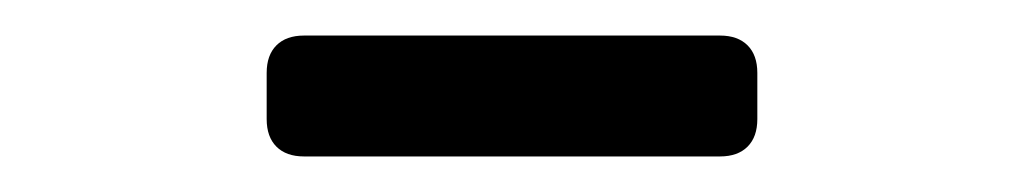

<svg xmlns="http://www.w3.org/2000/svg" viewBox="-20 -731 576 108"><path d="M151 -643H385Q395 -643 400.5 -648.5Q406 -654 406 -664V-690Q406 -700 400.5 -705.5Q395 -711 385 -711H151Q141 -711 135.5 -705.5Q130 -700 130 -690V-664Q130 -654 135.5 -648.5Q141 -643 151 -643Z"/></svg>

Font: Shippori Antique B1
Style: Regular
Weight: 400
Designer: FONTDASU
Foundry: FONTDASU / Google Inc. / but / Adobe
Version: Version 2.001